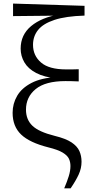

<svg xmlns="http://www.w3.org/2000/svg" viewBox="-20 -827 517 1070"><path d="M337.8 222.7Q354.2 184.3 363.4 154.3Q372.6 124.2 372.6 98.2Q372.6 75.7 364.1 57.6Q355.6 39.4 329.4 23.4Q303.1 7.5 249.3 -5.8Q144.8 -32.2 97.6 -77.4Q50.3 -122.6 50.3 -198.4Q50.3 -249.3 75.6 -292.9Q101 -336.5 155.8 -364.9Q210.6 -393.3 297.8 -398L296.6 -389.7Q226.2 -396.8 181.4 -420.4Q136.6 -443.9 115.8 -479.6Q95.1 -515.2 95.1 -556.1Q95.1 -633 153.7 -681.8Q212.4 -730.5 312.9 -746.8L303.7 -732V-739.8L52.7 -737.2V-807.1L451.1 -794.5V-740.1Q346.8 -736.9 283.6 -716.1Q220.3 -695.2 192.2 -660Q164 -624.8 164 -577.3Q164 -517.2 208.6 -478.7Q253.1 -440.2 348.7 -440.2Q361.1 -440.2 381.8 -440.2Q402.5 -440.2 418.7 -441.2V-373.3Q398.4 -374.3 378.2 -374.7Q358.1 -375.1 344.9 -375.1Q233.2 -375.1 179 -330.7Q124.8 -286.4 124.8 -215.9Q124.8 -160.6 160.5 -126.3Q196.2 -92 284.7 -69.9Q346.5 -54.9 378.4 -33.6Q410.4 -12.2 422.4 14.7Q434.4 41.6 434.4 74.4Q434.4 110.8 418.6 145.3Q402.9 179.8 373.5 222.7Z"/></svg>

Font: Noto Serif SC
Style: Regular
Weight: 200
Designer: Ryoko NISHIZUKA 西塚涼子 (kana & ideographs); Frank Grießhammer (Latin, Greek & Cyrillic); Wenlong ZHANG 张文龙 (bopomofo); San
Foundry: Adobe
Version: Version 2.001;hotconv 1.1.0;makeotfexe 2.6.0